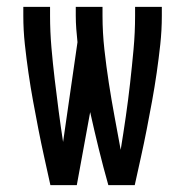

<svg xmlns="http://www.w3.org/2000/svg" viewBox="-20 -540 540 560"><path d="M127 0Q118 -41 109 -81.5Q100 -122 92 -163Q84 -204 76.5 -245Q69 -286 63 -327.5Q57 -369 52.5 -410.5Q48 -452 48 -494V-520H126V-494Q126 -448 130 -401.5Q134 -355 139.5 -309Q145 -263 151 -217Q157 -171 164 -126L206 -417Q204 -436 202.5 -455.5Q201 -475 201 -494V-520H279V-494Q279 -445 284.5 -395.5Q290 -346 297.5 -297.5Q305 -249 314 -200.5Q323 -152 332 -103Q340 -152 347 -200.5Q354 -249 359.5 -298Q365 -347 369.5 -396Q374 -445 374 -494V-520H452V-494Q452 -452 447.5 -410.5Q443 -369 437 -327.5Q431 -286 423.5 -245Q416 -204 408 -163Q400 -122 391 -81.5Q382 -41 373 0H296Q281 -53 268 -106Q255 -159 243 -213L204 0Z"/></svg>

Font: Iosevka NFM
Style: Regular
Weight: 400
Monospace: yes
Designer: Belleve Invis
Foundry: Belleve Invis
Version: Version 29.0.4; ttfautohint (v1.8.4);Nerd Fonts 3.3.0